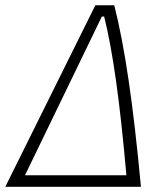

<svg xmlns="http://www.w3.org/2000/svg" viewBox="-32 -714 638 734"><path d="M-11.7 0 332.5 -693.8H404.8Q434.6 -577.1 459.5 -408.4Q484.4 -239.7 506.8 0ZM63.5 -43.9H451.2Q432.6 -254.9 411.9 -402.8Q391.1 -550.8 366.2 -650.9H357.4Z"/></svg>

Font: CaskaydiaCove NFP ExtraLight
Style: Italic
Weight: 200
Italic angle: -10°
Designer: Aaron Bell
Foundry: Saja Typeworks
Version: Version 2111.001; VTT 6.35;Nerd Fonts 3.1.1